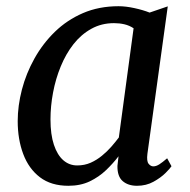

<svg xmlns="http://www.w3.org/2000/svg" viewBox="-20 -588 613 618"><path d="M454.5 -93Q451.5 -69.5 458.2 -61Q465 -52.5 473.5 -52.5Q482.5 -52.5 492.8 -59Q503 -65.5 518 -78.5L532 -53Q528 -46.5 512.8 -31.2Q497.5 -16 474 -3Q450.5 10 421 10Q392.5 10 375 -5Q357.5 -20 358 -54L361.5 -85Q344 -62 321.2 -40.2Q298.5 -18.5 268.8 -4.2Q239 10 200 10Q144.5 10 108.5 -17.5Q72.5 -45 54.8 -92.2Q37 -139.5 37 -198Q37 -247.5 50.5 -299.5Q64 -351.5 90.8 -399.5Q117.5 -447.5 156.5 -485.5Q195.5 -523.5 247 -545.8Q298.5 -568 361.5 -568Q384.5 -568 412.2 -562Q440 -556 461.5 -547.5L520 -567.5ZM410 -497Q396.5 -506 380.5 -509.8Q364.5 -513.5 347 -513.5Q306.5 -513.5 273.8 -495.2Q241 -477 216.5 -445.8Q192 -414.5 175.5 -374.2Q159 -334 150.8 -290.2Q142.5 -246.5 142.5 -203.5Q142.5 -155 153.5 -122Q164.5 -89 183.8 -72.2Q203 -55.5 228.5 -55.5Q252 -55.5 271.8 -64.2Q291.5 -73 308.2 -86.8Q325 -100.5 338.5 -116Q352 -131.5 362.5 -145.5Z"/></svg>

Font: Merriweather Light 18pt
Style: Italic
Weight: 400
Italic angle: -7.8°
Version: Version 2.101